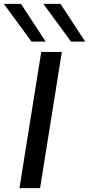

<svg xmlns="http://www.w3.org/2000/svg" viewBox="-27 -967 458 987"><path d="M73 0 185 -700H291L179 0ZM135 -753 -7 -947H81L208 -753ZM338 -753 196 -947H284L411 -753Z"/></svg>

Font: Georama ExtraExtended
Style: Italic
Weight: 400
Width: 8
Italic angle: -9°
Designer: Jean-Baptiste Levee
Foundry: Production Type
Version: Version 1.000